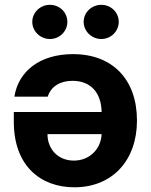

<svg xmlns="http://www.w3.org/2000/svg" viewBox="-20 -785 638 812"><path d="M288.7 -556.1C147.7 -556.1 57.5 -483 40.8 -376.1H181.8C195 -418.7 234 -443.2 286.2 -443.2C362.2 -443.2 408 -395.2 409.8 -311.4H38.4V-269.9C38.4 -84.5 150.6 7.1 294.7 7.1C455.3 7.1 559.3 -106.9 559.3 -275.2C559.3 -448.2 456.7 -556.1 288.7 -556.1ZM116.5 -692.5C116.5 -653.1 150.2 -620 191.1 -620C232.2 -620 264.9 -653.1 264.9 -692.5C264.9 -732.6 232.2 -764.6 191.1 -764.6C150.2 -764.6 116.5 -732.6 116.5 -692.5ZM180.8 -217.7H409.8C407 -155.2 359.4 -105.8 292.3 -105.8C226.6 -105.8 181.1 -152.7 180.8 -217.7ZM333.8 -692.5C333.8 -653.1 367.5 -620 408.4 -620C449.6 -620 482.2 -653.1 482.2 -692.5C482.2 -732.6 449.6 -764.6 408.4 -764.6C367.5 -764.6 333.8 -732.6 333.8 -692.5Z"/></svg>

Font: Magic Ui Pro
Style: Bold
Weight: 700
Designer: Stefan Endress, Andreas Faust
Version: Version 1.000;FEAKit 1.0